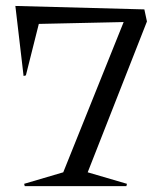

<svg xmlns="http://www.w3.org/2000/svg" viewBox="-20 -632 566 652"><path d="M32.2 -611.8 470.2 -600.1 479 -559.1 277.8 -46.9 411.1 -7.8 409.2 0H64L62 -7.8L194.8 -46.9L399.9 -557.1L111.8 -550.8L67.9 -376L60.1 -374Z"/></svg>

Font: Halibut
Style: Regular
Weight: 400
Designer: Matteo Maggi
Foundry: Collletttivo
Version: Version 3.080 | FøM Fix